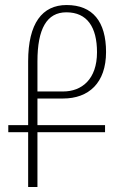

<svg xmlns="http://www.w3.org/2000/svg" viewBox="-20 -744 487 764"><path d="M92 0H129V-218H398V-246H129V-352H231C333 -352 402 -414 402 -537C402 -658 349 -724 245 -724C148 -724 92 -651 92 -500V-246H13V-218H92ZM231 -380H129V-500C129 -629 166 -695 244 -695C327 -695 366 -636 366 -536C366 -428 305 -380 231 -380Z"/></svg>

Font: Noto Serif Armenian Condensed ExtraLight
Style: Regular
Weight: 200
Width: 3
Designer: Monotype Design Team
Foundry: Monotype Imaging Inc.
Version: Version 2.008